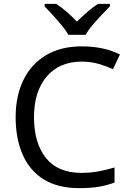

<svg xmlns="http://www.w3.org/2000/svg" viewBox="-20 -964 672 994"><path d="M403 -645Q288 -645 222 -568Q156 -491 156 -357Q156 -224 217.5 -146.5Q279 -69 402 -69Q449 -69 491 -77Q533 -85 573 -97V-19Q533 -4 490.5 3Q448 10 389 10Q280 10 207 -35Q134 -80 97.5 -163Q61 -246 61 -358Q61 -466 100.5 -548.5Q140 -631 217 -677.5Q294 -724 404 -724Q517 -724 601 -682L565 -606Q532 -621 491.5 -633Q451 -645 403 -645ZM334 -784Q321 -807 299 -833.5Q277 -860 253 -886Q229 -912 211 -931V-944H271Q297 -927 325 -903Q353 -879 378 -852Q405 -879 433 -903Q461 -927 487 -944H549V-931Q530 -912 505.5 -886Q481 -860 458.5 -833.5Q436 -807 424 -784Z"/></svg>

Font: Noto Sans Bengali UI
Style: Regular
Weight: 400
Designer: Jelle Bosma - Monotype Design Team
Foundry: Monotype Imaging Inc.
Version: Version 2.003; ttfautohint (v1.8.4.7-5d5b)